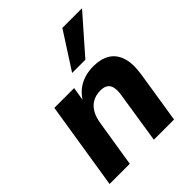

<svg xmlns="http://www.w3.org/2000/svg" viewBox="-210 -887 1015 1015"><g transform="rotate(-45 297.5 -380.0)"><path d="M19 0 97 -491H245L230 -398H223Q248 -448 293 -474.5Q338 -501 399 -501Q453 -501 490 -479Q527 -457 542.5 -411Q558 -365 547 -292L501 0H350L395 -289Q400 -321 395.5 -342Q391 -363 376 -373.5Q361 -384 334 -384Q300 -384 274.5 -369.5Q249 -355 233.5 -328Q218 -301 212 -262L170 0ZM294 -555 426 -760H573L393 -555Z"/></g></svg>

Font: Nunito Sans 12pt ExtraLight 12pt ExtraBold
Style: Italic
Weight: 800
Italic angle: -9°
Version: Version 3.101;gftools[0.9.27]